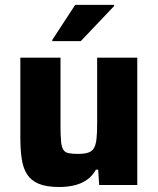

<svg xmlns="http://www.w3.org/2000/svg" viewBox="-20 -741 631 769"><path d="M216.7 8Q166 8 135.1 -5Q104.1 -18 88.2 -43.2Q72.2 -68.4 66.9 -105.4Q61.5 -142.4 61.5 -191V-510H222.3V-240.4Q222.3 -199.2 224.5 -175.7Q226.6 -152.2 233.6 -141.3Q240.5 -130.4 254.8 -127.5Q269.1 -124.6 293 -124.6Q318.9 -124.6 334.3 -130.1Q349.7 -135.5 357 -149Q364.2 -162.4 366.6 -185.6Q369.1 -208.9 369.1 -244.4V-510H529.8V0H377.2L373.2 -61.5H364.3Q350.2 -36.2 328.1 -20.8Q306 -5.4 277.8 1.3Q249.6 8 216.7 8ZM189.5 -576.3V-581.3L281.2 -721.5H436.8V-716.5L303.6 -576.3Z"/></svg>

Font: Saira Thin
Style: Regular
Weight: 100
Designer: Hector Gatti with collaboration of the Omnibus-Type team
Foundry: Omnibus-Type
Version: Version 1.101